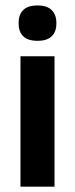

<svg xmlns="http://www.w3.org/2000/svg" viewBox="-20 -702 282 722"><path d="M57 0V-490.5H185V0ZM121 -548.5Q84.5 -548.5 67.2 -565.8Q50 -583 50 -613.5V-616Q50 -646.5 67.2 -664Q84.5 -681.5 121 -681.5Q157 -681.5 174.5 -664Q192 -646.5 192 -616V-613.5Q192 -582.5 174.5 -565.5Q157 -548.5 121 -548.5Z"/></svg>

Font: Anek Bangla Medium SemiBold
Style: Regular
Weight: 600
Version: Version 1.003